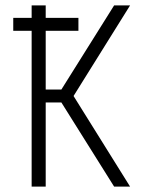

<svg xmlns="http://www.w3.org/2000/svg" viewBox="-20 -690 590 710"><path d="M402 0 207 -311H149V0H97V-576H29V-624H97V-670H149V-624H270V-576H149V-359H207L402 -670H461L252 -335L461 0Z"/></svg>

Font: Lode Dark
Style: Regular
Weight: 400
Monospace: yes
Designer: Belleve Invis
Foundry: Belleve Invis
Version: Version 29.2.0; ttfautohint (v1.8.3)